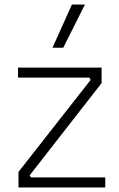

<svg xmlns="http://www.w3.org/2000/svg" viewBox="-20 -821 521 841"><path d="M61 -68 377 -471 371 -481H59V-525H425V-457L110 -53L116 -44H441V0H61ZM295 -801H352L257 -612H210Z"/></svg>

Font: Sora-SIA ExtraLight
Style: Regular
Weight: 200
Designer: Jonathan Barnbrook, Julián Moncada
Foundry: Barnbrook Fonts
Version: Version 2.000